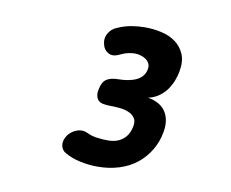

<svg xmlns="http://www.w3.org/2000/svg" viewBox="-58 -952 715 594"><g transform="rotate(10 300.0 -655.0)"><path d="M179.3 -453.8Q165.9 -461.2 163.6 -476.5Q161.3 -491.8 172.7 -508.6Q183.5 -522.7 200.7 -528.9Q217.8 -535.1 235.2 -526.7Q247.5 -520.4 264.4 -518Q281.3 -515.5 300.3 -515.5Q327.9 -515.5 346.2 -529.8Q364.6 -544.1 369.9 -572Q373.2 -588.8 366.1 -598.7Q359.1 -608.6 346.4 -613.9Q333.8 -619.2 316.8 -620.7Q299.8 -622.2 283.2 -622.2Q274.1 -622.6 266 -624.1Q257.9 -625.6 252.3 -630.3Q246.8 -635 244.2 -643.7Q241.7 -652.5 244.4 -666Q248.8 -689.9 262.2 -698.7Q275.7 -707.4 298.5 -707.4Q314.5 -707.4 329.1 -710.1Q343.6 -712.7 354.9 -718Q366.2 -723.2 373.7 -732.1Q381.2 -740.9 383.5 -754Q385.5 -764.5 381.5 -772Q377.6 -779.6 370.5 -784.5Q363.5 -789.5 354.1 -792.1Q344.8 -794.8 335.6 -794.8Q326.8 -794.8 315.4 -792.5Q304 -790.2 291.4 -783.9Q270.1 -773.1 255.8 -780.7Q241.5 -788.3 237.5 -803.4Q231.4 -823.4 240.7 -840Q250 -856.7 268.5 -863.7Q289 -872.7 310.5 -876.4Q331.9 -880 352.8 -880Q379.8 -880 405.4 -874.1Q430.9 -868.3 449.6 -854.4Q468.3 -840.6 477.7 -818.4Q487 -796.2 481 -763.8Q478.7 -749.9 472.6 -734.2Q466.4 -718.6 456.8 -705.1Q447.1 -691.6 432.6 -681.4Q418.1 -671.2 399.4 -667.2Q416.6 -664.5 430.8 -657Q444.9 -649.6 453.8 -637.4Q462.6 -625.1 465.7 -608.7Q468.7 -592.3 465.4 -572.4Q459.7 -539.6 444 -513.4Q428.3 -487.1 404.8 -468.4Q381.2 -449.7 350 -439.9Q318.8 -430 282.1 -430Q253.7 -430 227.1 -435.9Q200.4 -441.7 179.3 -453.8Z"/></g></svg>

Font: Maple Mono
Style: Italic
Weight: 400
Italic angle: -10°
Monospace: yes
Designer: subframe7536
Version: Version 7.300